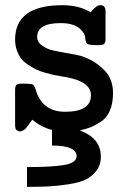

<svg xmlns="http://www.w3.org/2000/svg" viewBox="-20 -500 494 739"><path d="M38.1 -21V-157.2Q39.1 -170.4 44.4 -174.3Q49.8 -178.2 66.9 -178.2Q80.1 -178.2 88.1 -177.5Q96.2 -176.8 101.1 -176.3Q106 -175.8 108.9 -172.4Q111.8 -168.9 112.8 -167Q113.8 -165 116.5 -157.5Q119.1 -149.9 120.1 -146Q147 -69.8 231 -69.8Q330.1 -69.8 330.1 -133.8Q330.1 -185.5 234.9 -203.1Q233.9 -203.1 214.4 -206.5Q194.8 -210 185.3 -211.9Q175.8 -213.9 154.3 -220Q132.8 -226.1 119.9 -232.4Q106.9 -238.8 89.4 -250Q71.8 -261.2 61.8 -274.2Q51.8 -287.1 44.9 -306.2Q38.1 -325.2 38.1 -347.2Q38.1 -480 220.2 -480Q284.2 -480 328.1 -453.1H329.1Q331.1 -455.1 335 -459.5Q338.9 -463.9 340.3 -465.3Q341.8 -466.8 345.5 -470Q349.1 -473.1 350.6 -474.6Q352.1 -476.1 355 -477.5Q357.9 -479 360.8 -479.5Q363.8 -480 367.2 -480Q386.2 -480 386.2 -456.1V-347.2Q385.3 -334 379.6 -330.1Q374 -326.2 356.9 -326.2Q321.8 -326.2 315.4 -331.5Q309.1 -336.9 308.1 -354Q307.1 -371.1 290 -387.2Q265.1 -411.1 213.9 -411.1Q123 -411.1 123 -357.9Q123 -337.9 142.1 -324.5Q161.1 -311 184.1 -305.9Q207 -300.8 241.9 -294.9Q276.9 -289.1 293 -284.2Q338.9 -270 377 -234.6Q415 -199.2 415 -142.1Q415 -102.1 402.6 -73.5Q390.1 -44.9 366 -30Q341.8 -15.1 326.9 -9.5Q312 -3.9 287.1 2Q368.2 31.7 368.2 103Q368.2 135.3 350.6 157.7Q333 180.2 308.6 191.7Q284.2 203.1 242.2 209.5Q200.2 215.8 167 217.5Q133.8 219.2 84 219.2V143.1Q184.1 143.1 230 134.5Q275.9 126 274.9 99.1Q272 60.1 180.2 60.1V0Q140.1 -9.8 104 -39.1Q102.1 -37.1 96.9 -29.5Q91.8 -22 89.4 -19Q86.9 -16.1 82.5 -10Q78.1 -3.9 74.5 -1.5Q70.8 1 65.9 3.4Q61 5.9 57.1 5.9Q51.3 5.9 43.9 1Q38.1 -2.9 38.1 -21Z"/></svg>

Font: CMU Concrete
Style: Bold
Weight: 700
Version: Version 0.7.0